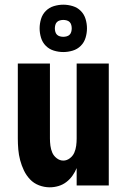

<svg xmlns="http://www.w3.org/2000/svg" viewBox="-20 -791 540 819"><path d="M192 8Q169 8 146.5 -0.5Q124 -9 108 -26Q92 -43 82 -64Q72 -85 66 -107.5Q60 -130 58 -153.5Q56 -177 56 -200V-520H193V-200Q193 -185 195 -169.5Q197 -154 203 -140Q209 -126 222 -116Q235 -106 250 -106Q265 -106 278 -116Q291 -126 297 -140Q303 -154 305 -169.5Q307 -185 307 -200V-520H444V0H307V-74Q300 -57 289 -41.5Q278 -26 263 -14.5Q248 -3 229.5 2.5Q211 8 192 8ZM250 -569Q230 -569 210 -575Q190 -581 175.5 -595.5Q161 -610 155 -630Q149 -650 149 -670Q149 -690 155 -710Q161 -730 175.5 -744.5Q190 -759 210 -765Q230 -771 250 -771Q270 -771 290 -765Q310 -759 324.5 -744.5Q339 -730 345 -710Q351 -690 351 -670Q351 -650 345 -630Q339 -610 324.5 -595.5Q310 -581 290 -575Q270 -569 250 -569ZM250 -634Q257 -634 264.5 -636Q272 -638 277 -643Q282 -648 284 -655.5Q286 -663 286 -670Q286 -677 284 -684.5Q282 -692 277 -697Q272 -702 264.5 -704Q257 -706 250 -706Q243 -706 235.5 -704Q228 -702 223 -697Q218 -692 216 -684.5Q214 -677 214 -670Q214 -663 216 -655.5Q218 -648 223 -643Q228 -638 235.5 -636Q243 -634 250 -634Z"/></svg>

Font: Iosevka Curly Heavy
Style: Regular
Weight: 900
Monospace: yes
Designer: Belleve Invis
Foundry: Belleve Invis
Version: Version 22.1.2; ttfautohint (v1.8.4)